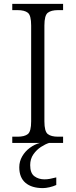

<svg xmlns="http://www.w3.org/2000/svg" viewBox="-20 -734 388 986"><path d="M43 0V-32H70Q106 -32 123 -45.5Q140 -59 140 -111V-603Q140 -655 123 -668.5Q106 -682 70 -682H43V-714H304V-682H278Q243 -682 225.5 -668.5Q208 -655 208 -603V-111Q208 -59 225.5 -45.5Q243 -32 278 -32H304V0ZM200 232Q143 232 111 205Q79 178 79 125Q79 95 94 69Q109 43 133.5 25Q158 7 185 0H232Q213 6 190.5 20.5Q168 35 151.5 58.5Q135 82 135 114Q135 155 156.5 171Q178 187 208 187Q222 187 236 184.5Q250 182 269 177V216Q254 223 234.5 227.5Q215 232 200 232Z"/></svg>

Font: Noto Serif Sinhala Light
Style: Regular
Weight: 300
Designer: Jelle Bosma - Monotype Design Team
Foundry: Monotype Imaging Inc.
Version: Version 2.007; ttfautohint (v1.8.4.7-5d5b)